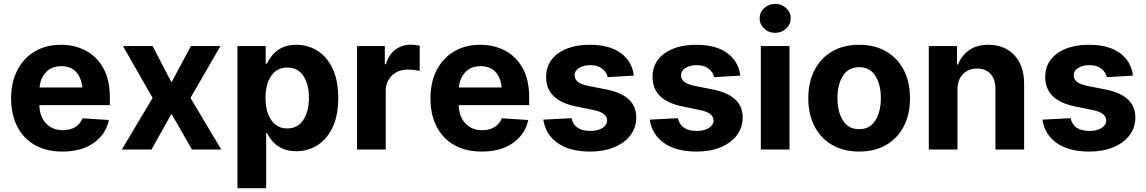

<svg xmlns="http://www.w3.org/2000/svg" viewBox="-20 -789 6045 1013"><path d="M309.1 10.7Q225.1 10.7 164.6 -23.4Q104 -57.6 71.3 -120.8Q38.6 -184.1 38.6 -270.5Q38.6 -354.5 71 -418Q103.5 -481.4 162.6 -517.1Q221.7 -552.7 301.8 -552.7Q374 -552.7 432.4 -522Q490.7 -491.2 525.1 -429.7Q559.6 -368.2 559.6 -275.4V-234.4H187.5Q189.9 -172.4 223.6 -137.2Q257.3 -102.1 311.5 -102.1Q349.1 -102.1 376.2 -118.2Q403.3 -134.3 415 -165L554.7 -155.8Q538.6 -80.6 474.4 -34.9Q410.2 10.7 309.1 10.7ZM188.5 -327.6H414.6Q409.2 -379.4 381.3 -409.7Q353.5 -439.9 303.2 -439.9Q252.4 -439.9 222.9 -408.4Q193.4 -377 188.5 -327.6Z M785.2 -545.9 884.8 -354.5 987.3 -545.9H1143.1L984.9 -272.5L1147.5 0H992.7L884.8 -188.5L779.3 0H623L785.2 -272.5L628.9 -545.9Z M1232.9 204.1V-545.9H1381.8V-453.6H1388.7Q1398.9 -476.1 1417.7 -499Q1436.5 -522 1467.5 -537.4Q1498.5 -552.7 1543.9 -552.7Q1604 -552.7 1654.1 -521.7Q1704.1 -490.7 1734.4 -428.2Q1764.6 -365.7 1764.6 -272Q1764.6 -181.2 1735.4 -118.4Q1706.1 -55.7 1655.8 -23.4Q1605.5 8.8 1543 8.8Q1499 8.8 1468.5 -5.9Q1438 -20.5 1418.7 -42.7Q1399.4 -64.9 1388.7 -87.4H1384.3V204.1ZM1380.9 -272.5Q1380.9 -200.2 1410.9 -155.8Q1440.9 -111.3 1495.6 -111.3Q1551.3 -111.3 1580.6 -156.5Q1609.9 -201.7 1609.9 -272.5Q1609.9 -343.8 1580.8 -388.2Q1551.8 -432.6 1495.6 -432.6Q1440.9 -432.6 1410.9 -389.2Q1380.9 -345.7 1380.9 -272.5Z M1863.8 0V-545.9H2010.3V-450.2H2016.1Q2030.8 -501 2065.9 -527.1Q2101.1 -553.2 2147 -553.2Q2158.2 -553.2 2171.4 -551.8Q2184.6 -550.3 2194.3 -547.9V-414.1Q2183.6 -417.5 2164.8 -419.7Q2146 -421.9 2130.4 -421.9Q2080.6 -421.9 2047.9 -390.4Q2015.1 -358.9 2015.1 -308.6V0Z M2521.5 10.7Q2437.5 10.7 2377 -23.4Q2316.4 -57.6 2283.7 -120.8Q2251 -184.1 2251 -270.5Q2251 -354.5 2283.4 -418Q2315.9 -481.4 2375 -517.1Q2434.1 -552.7 2514.2 -552.7Q2586.4 -552.7 2644.8 -522Q2703.1 -491.2 2737.5 -429.7Q2772 -368.2 2772 -275.4V-234.4H2399.9Q2402.3 -172.4 2436 -137.2Q2469.7 -102.1 2523.9 -102.1Q2561.5 -102.1 2588.6 -118.2Q2615.7 -134.3 2627.4 -165L2767.1 -155.8Q2751 -80.6 2686.8 -34.9Q2622.6 10.7 2521.5 10.7ZM2400.9 -327.6H2627Q2621.6 -379.4 2593.8 -409.7Q2565.9 -439.9 2515.6 -439.9Q2464.8 -439.9 2435.3 -408.4Q2405.8 -377 2400.9 -327.6Z M3324.2 -390.1 3186.5 -381.8Q3180.7 -407.7 3157.5 -426.5Q3134.3 -445.3 3094.7 -445.3Q3059.6 -445.3 3035.6 -430.7Q3011.7 -416 3011.7 -391.6Q3011.7 -372.1 3027.3 -358.4Q3043 -344.7 3080.6 -336.4L3179.7 -316.9Q3336.9 -285.6 3336.9 -169.4Q3336.9 -115.2 3305.7 -74.7Q3274.4 -34.2 3219.7 -11.7Q3165 10.7 3094.2 10.7Q2985.8 10.7 2921.9 -34.4Q2857.9 -79.6 2846.7 -157.7L2995.1 -165.5Q3010.3 -98.1 3094.7 -98.1Q3134.3 -98.1 3158.7 -113.8Q3183.1 -129.4 3183.1 -153.3Q3183.1 -193.8 3113.3 -208L3019 -227.5Q2861.3 -259.3 2861.3 -382.8Q2861.3 -461.9 2924.6 -507.3Q2987.8 -552.7 3092.3 -552.7Q3195.8 -552.7 3255.4 -509Q3314.9 -465.3 3324.2 -390.1Z M3885.7 -390.1 3748 -381.8Q3742.2 -407.7 3719 -426.5Q3695.8 -445.3 3656.2 -445.3Q3621.1 -445.3 3597.2 -430.7Q3573.2 -416 3573.2 -391.6Q3573.2 -372.1 3588.9 -358.4Q3604.5 -344.7 3642.1 -336.4L3741.2 -316.9Q3898.4 -285.6 3898.4 -169.4Q3898.4 -115.2 3867.2 -74.7Q3835.9 -34.2 3781.2 -11.7Q3726.6 10.7 3655.8 10.7Q3547.4 10.7 3483.4 -34.4Q3419.4 -79.6 3408.2 -157.7L3556.6 -165.5Q3571.8 -98.1 3656.2 -98.1Q3695.8 -98.1 3720.2 -113.8Q3744.6 -129.4 3744.6 -153.3Q3744.6 -193.8 3674.8 -208L3580.6 -227.5Q3422.9 -259.3 3422.9 -382.8Q3422.9 -461.9 3486.1 -507.3Q3549.3 -552.7 3653.8 -552.7Q3757.3 -552.7 3816.9 -509Q3876.5 -465.3 3885.7 -390.1Z M3994.1 0V-545.9H4145.5V0ZM4069.8 -615.7Q4036.1 -615.7 4012 -638.2Q3987.8 -660.6 3987.8 -692.4Q3987.8 -724.1 4012 -746.3Q4036.1 -768.6 4069.8 -768.6Q4103.5 -768.6 4127.7 -746.3Q4151.9 -724.1 4151.9 -692.4Q4151.9 -660.6 4127.7 -638.2Q4103.5 -615.7 4069.8 -615.7Z M4512.7 10.7Q4430.2 10.7 4369.9 -24.7Q4309.6 -60.1 4277.1 -123.3Q4244.6 -186.5 4244.6 -270.5Q4244.6 -355 4277.1 -418.5Q4309.6 -481.9 4369.9 -517.3Q4430.2 -552.7 4512.7 -552.7Q4595.7 -552.7 4656 -517.3Q4716.3 -481.9 4748.8 -418.5Q4781.2 -355 4781.2 -270.5Q4781.2 -186.5 4748.8 -123.3Q4716.3 -60.1 4656 -24.7Q4595.7 10.7 4512.7 10.7ZM4398.4 -271.5Q4398.4 -200.2 4427.2 -153.8Q4456.1 -107.4 4513.2 -107.4Q4569.8 -107.4 4598.6 -153.8Q4627.4 -200.2 4627.4 -271.5Q4627.4 -342.8 4598.6 -388.7Q4569.8 -434.6 4513.2 -434.6Q4456.1 -434.6 4427.2 -388.7Q4398.4 -342.8 4398.4 -271.5Z M5031.7 -315.4V0H4880.4V-545.9H5029.3V-448.7H5034.7Q5053.2 -496.6 5093.8 -524.7Q5134.3 -552.7 5194.8 -552.7Q5280.3 -552.7 5331.8 -497.8Q5383.3 -442.9 5383.3 -347.2V0H5231.9V-320.3Q5231.9 -370.6 5206.3 -398.9Q5180.7 -427.2 5135.3 -427.2Q5089.4 -427.2 5060.5 -397.7Q5031.7 -368.2 5031.7 -315.4Z M5957.5 -390.1 5819.8 -381.8Q5814 -407.7 5790.8 -426.5Q5767.6 -445.3 5728 -445.3Q5692.9 -445.3 5668.9 -430.7Q5645 -416 5645 -391.6Q5645 -372.1 5660.6 -358.4Q5676.3 -344.7 5713.9 -336.4L5813 -316.9Q5970.2 -285.6 5970.2 -169.4Q5970.2 -115.2 5939 -74.7Q5907.7 -34.2 5853 -11.7Q5798.3 10.7 5727.5 10.7Q5619.1 10.7 5555.2 -34.4Q5491.2 -79.6 5480 -157.7L5628.4 -165.5Q5643.6 -98.1 5728 -98.1Q5767.6 -98.1 5792 -113.8Q5816.4 -129.4 5816.4 -153.3Q5816.4 -193.8 5746.6 -208L5652.3 -227.5Q5494.6 -259.3 5494.6 -382.8Q5494.6 -461.9 5557.9 -507.3Q5621.1 -552.7 5725.6 -552.7Q5829.1 -552.7 5888.7 -509Q5948.2 -465.3 5957.5 -390.1Z"/></svg>

Font: Konkhmer Sleokchher
Style: Regular
Weight: 400
Designer: Suon May Sophanith
Version: Version 1.000; ttfautohint (v1.8.4.7-5d5b);gftools[0.9.23]